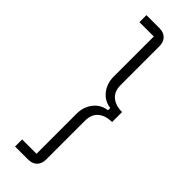

<svg xmlns="http://www.w3.org/2000/svg" viewBox="-297 -775 928 928"><g transform="rotate(45 167.0 -311.0)"><path d="M63 138.2V89.8H161.1V-184.1Q161.1 -231 187.7 -264.6Q214.4 -298.3 256.8 -303.2V-318.8Q214.4 -323.7 187.7 -357.4Q161.1 -391.1 161.1 -438V-711.9H63V-759.8H151.9Q181.6 -759.8 197.8 -742.7Q213.9 -725.6 213.9 -696.8V-432.1Q213.9 -389.6 240 -367.4Q266.1 -345.2 311 -345.2V-276.9Q266.1 -276.9 240 -254.6Q213.9 -232.4 213.9 -189.9V75.2Q213.9 104 197.8 121.1Q181.6 138.2 151.9 138.2Z"/></g></svg>

Font: Anuphan Light
Style: Regular
Weight: 300
Designer: Mike Abbink, Paul van der Laan, Pieter van Rosmalen, Mint Tantisuwanna
Foundry: Bold Monday; Cadson Demak
Version: Version 3.002;hotconv 1.0.109;makeotfexe 2.5.65596